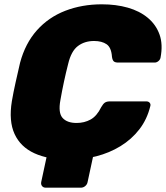

<svg xmlns="http://www.w3.org/2000/svg" viewBox="-20 -730 769 890"><path d="M192 140Q181 140 175 132.5Q169 125 171 114L206 -49L423 -58L386 114Q384 125 375 132.5Q366 140 355 140ZM299 10Q204 10 139.5 -19.5Q75 -49 47.5 -109Q20 -169 35 -261Q42 -302 52.5 -349Q63 -396 73 -439Q97 -529 151 -589.5Q205 -650 282.5 -680Q360 -710 452 -710Q518 -710 572.5 -694.5Q627 -679 665 -647.5Q703 -616 719.5 -570Q736 -524 724 -462Q722 -453 714 -446.5Q706 -440 697 -440H528Q513 -440 507 -446Q501 -452 499 -467Q496 -510 474 -525Q452 -540 416 -540Q372 -540 341 -516.5Q310 -493 296 -434Q275 -352 260 -266Q249 -207 270 -183.5Q291 -160 335 -160Q371 -160 400 -176Q429 -192 449 -233Q458 -249 466.5 -254.5Q475 -260 489 -260H659Q668 -260 673.5 -254Q679 -248 677 -239Q662 -177 626 -130.5Q590 -84 538.5 -52.5Q487 -21 426 -5.5Q365 10 299 10Z"/></svg>

Font: Rubik Light ExtraBold
Style: Italic
Weight: 800
Italic angle: -12°
Version: Version 2.104